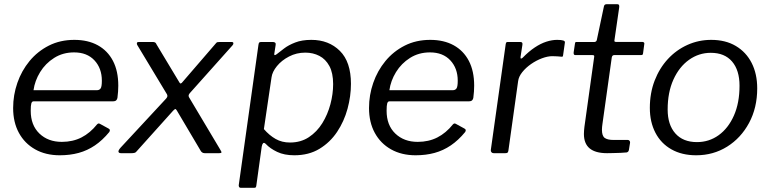

<svg xmlns="http://www.w3.org/2000/svg" viewBox="-20 -730 3673 915"><path d="M264.8 10Q197.7 10 147.6 -18.2Q97.5 -46.4 70.1 -96.8Q42.6 -147.3 42.6 -215.1Q42.6 -277.1 62.7 -334.9Q82.7 -392.8 120.8 -439.1Q159 -485.4 212.9 -512.7Q266.9 -540 334.3 -540Q399.1 -540 446 -514.3Q492.9 -488.5 518.3 -440Q543.7 -391.4 543.7 -321.9Q543.7 -308.2 542.7 -293.8Q541.7 -279.5 539.7 -264Q538.7 -256.5 533.7 -251.8Q528.7 -247.1 519.4 -247.1H140Q132.4 -247.1 129.4 -237.6Q126.4 -228 126.4 -202.2Q126.4 -133.4 167.8 -93.6Q209.2 -53.9 274.5 -53.9Q326.7 -53.9 368.1 -74.9Q409.6 -96 442.8 -137.6Q447.4 -142.1 451 -141.6Q454.6 -141.1 458.5 -138.6L497.1 -117.5Q507.9 -112.3 500.8 -100.8Q468.4 -61.4 432.3 -37Q396.3 -12.6 355 -1.3Q313.7 10 264.8 10ZM442.6 -300.2Q453.3 -300.2 459.3 -308.3Q465.4 -316.5 465.4 -345.3Q465.4 -404.5 430.1 -442.4Q394.7 -480.3 333 -480.3Q279.7 -480.3 238.1 -454Q196.6 -427.8 171.2 -386.4Q145.9 -345 139.7 -300.2Z M1028.7 -18.4Q1036.2 -6.8 1035.3 -3.4Q1034.4 0 1024.7 0H955.5Q948.5 0 943.5 -3.5Q938.6 -7 936.5 -11.2L822.3 -204.1Q818 -211.6 814.3 -210.1Q810.6 -208.5 803.7 -201L629.5 -7Q626.5 -2.8 620.4 -1.4Q614.2 0 606.5 0H556.7Q546.6 0 544.7 -6.4Q542.8 -12.8 554.7 -26.3L769.5 -257.8Q775.9 -264.4 777.3 -269.4Q778.7 -274.4 775.9 -280.3L633.9 -515.9Q631.3 -521.1 632.6 -525.6Q633.9 -530 641.5 -530H707.7Q716 -530 720 -527Q723.9 -524 725.7 -518.8L835.7 -336Q838.3 -331.1 842.4 -332.6Q846.5 -334.1 850.8 -340.2L1008.4 -523Q1012.1 -528.2 1016.1 -529.1Q1020.1 -530 1028.4 -530H1082.7Q1091.5 -530 1092.2 -524.7Q1092.9 -519.3 1088.2 -514.1L886.5 -288.3Q880.9 -282.3 879.2 -277.1Q877.6 -272 881.1 -266L1028.7 -18.4Z M1126.6 165Q1121.5 165 1119.2 160.5Q1116.8 156 1118.1 150L1211.7 -516.5Q1213 -525.2 1215.5 -527.6Q1218.1 -530 1227.5 -530H1279.9Q1287.3 -530 1291.2 -526.6Q1295 -523.3 1293.7 -516.1L1287.1 -473.3Q1286.1 -467.3 1289.8 -467.4Q1293.6 -467.4 1300.6 -473.2Q1313.4 -483.4 1334.3 -499.3Q1355.1 -515.2 1387.1 -527.6Q1419 -540 1463.9 -540Q1546.6 -540 1599.6 -487.6Q1652.5 -435.3 1652.5 -330.4Q1652.5 -271.8 1636.2 -211.6Q1619.8 -151.4 1586.5 -101.5Q1553.2 -51.6 1502.5 -20.8Q1451.8 10 1382.6 10Q1334.7 10 1300.9 -6.1Q1267.1 -22.2 1246.9 -43.8Q1238.4 -52.1 1233.8 -47.5Q1229.3 -42.8 1227.3 -31.4L1201.5 154.6Q1200.5 161 1198.6 163Q1196.7 165 1190.6 165H1126.6ZM1361.9 -50.8Q1413.4 -50.8 1452 -76.3Q1490.5 -101.8 1516.1 -143.1Q1541.6 -184.4 1554.6 -233.3Q1567.6 -282.2 1567.6 -329.1Q1567.6 -382.2 1549.7 -415.3Q1531.8 -448.3 1501.9 -463.7Q1472 -479.2 1434.9 -479.2Q1392.9 -479.2 1357.5 -460.7Q1322 -442.3 1299.7 -414.9Q1277.4 -387.5 1274 -361.3L1237.6 -114.8Q1263.9 -84.5 1293.7 -67.7Q1323.5 -50.8 1361.9 -50.8Z M1960.8 10Q1893.7 10 1843.6 -18.2Q1793.5 -46.4 1766.1 -96.8Q1738.6 -147.3 1738.6 -215.1Q1738.6 -277.1 1758.7 -334.9Q1778.7 -392.8 1816.8 -439.1Q1855 -485.4 1908.9 -512.7Q1962.9 -540 2030.3 -540Q2095.1 -540 2142 -514.3Q2188.9 -488.5 2214.3 -440Q2239.7 -391.4 2239.7 -321.9Q2239.7 -308.2 2238.7 -293.8Q2237.7 -279.5 2235.7 -264Q2234.7 -256.5 2229.7 -251.8Q2224.7 -247.1 2215.4 -247.1H1836Q1828.4 -247.1 1825.4 -237.6Q1822.4 -228 1822.4 -202.2Q1822.4 -133.4 1863.8 -93.6Q1905.2 -53.9 1970.5 -53.9Q2022.7 -53.9 2064.1 -74.9Q2105.6 -96 2138.8 -137.6Q2143.4 -142.1 2147 -141.6Q2150.6 -141.1 2154.5 -138.6L2193.1 -117.5Q2203.9 -112.3 2196.8 -100.8Q2164.4 -61.4 2128.3 -37Q2092.3 -12.6 2051 -1.3Q2009.7 10 1960.8 10ZM2138.6 -300.2Q2149.3 -300.2 2155.3 -308.3Q2161.4 -316.5 2161.4 -345.3Q2161.4 -404.5 2126.1 -442.4Q2090.7 -480.3 2029 -480.3Q1975.7 -480.3 1934.1 -454Q1892.6 -427.8 1867.2 -386.4Q1841.9 -345 1835.7 -300.2Z M2332.7 0Q2325.7 0 2321.9 -4.7Q2318.1 -9.3 2319.1 -15.8L2390 -519.5Q2391.2 -526.2 2393.2 -528.1Q2395.1 -530 2400.4 -530H2459.4Q2465.2 -530 2468.1 -526.9Q2470.9 -523.8 2469.6 -516.3L2460.7 -458.6Q2459.7 -451.7 2463 -451Q2466.3 -450.4 2471.1 -455.2Q2500.5 -485.2 2528.6 -503.9Q2556.7 -522.6 2583.6 -531.3Q2610.5 -540 2635.1 -540Q2655.1 -540 2664.2 -537Q2673.3 -534 2672.1 -527.3L2663.7 -468.3Q2663.1 -462.8 2661.8 -461.1Q2660.5 -459.4 2657.1 -459.7Q2647 -460.8 2635.5 -461.5Q2624 -462.3 2612.2 -462.3Q2589.9 -462.3 2562.8 -452.2Q2535.8 -442.1 2511 -424.9Q2486.2 -407.7 2469.1 -386.4Q2452 -365.1 2449.2 -343.4L2402.8 -12.1Q2401.5 -4.8 2398.7 -2.4Q2395.8 0 2387.5 0H2332.7Z M2873 0Q2817.8 0 2790.2 -22.7Q2762.7 -45.4 2762.7 -91.7Q2762.7 -99.6 2763.4 -108.1Q2764.1 -116.6 2765.1 -125.2L2811.7 -459.3Q2812.7 -464.4 2810.3 -465.9Q2808 -467.5 2802.6 -467.5H2721.4Q2712.7 -467.5 2713.8 -480.3L2720.2 -522.8Q2720.8 -527.7 2722.6 -528.9Q2724.4 -530 2729.4 -530H2813.7Q2817.6 -530 2820.9 -533.3Q2824.2 -536.7 2824.5 -540.8L2858.1 -699.6Q2860 -710 2871.4 -710H2922Q2927.9 -710 2929.9 -706.3Q2932 -702.6 2930.7 -693.6L2908.2 -538.2Q2907.2 -533.9 2909.1 -532.1Q2910.9 -530.3 2915.2 -530.3H3040.1Q3045.1 -530.3 3048.4 -527.9Q3051.8 -525.4 3050.5 -520.5L3044.5 -475.5Q3043.5 -470.6 3041.8 -469Q3040 -467.5 3033.6 -467.5H2907.2Q2897.7 -467.5 2895.5 -456.5L2851.1 -139.8Q2850.1 -131.7 2849.3 -125.1Q2848.6 -118.5 2848.6 -111.8Q2848.6 -82 2862.2 -72.5Q2875.9 -63.1 2902.8 -63.1H2971.9Q2977 -63.1 2980.1 -59.1Q2983.2 -55.2 2982.7 -50.1L2977.2 -15.8Q2975.6 -6 2966.7 -3.6Q2955.8 -2.3 2937.8 -1.6Q2919.7 -1 2901.8 -0.5Q2883.9 0 2873 0Z M3297.7 10Q3229.6 10 3179.8 -18.2Q3129.9 -46.4 3103.4 -97.5Q3076.9 -148.6 3076.9 -215.7Q3076.9 -286.4 3099.7 -345.7Q3122.6 -405 3162.8 -448.6Q3203 -492.1 3256.3 -516.1Q3309.5 -540 3369.3 -540Q3437.7 -540 3486.8 -510.8Q3535.9 -481.6 3562.3 -429.7Q3588.6 -377.7 3588.6 -308.9Q3588.6 -216.5 3549.8 -144.3Q3511 -72.2 3445.2 -31.1Q3379.4 10 3297.7 10ZM3301.4 -52.8Q3359.2 -52.8 3405 -85.8Q3450.8 -118.9 3477.5 -179.1Q3504.3 -239.4 3504.3 -321.6Q3504.3 -395.2 3468.8 -436.8Q3433.3 -478.3 3367.3 -478.3Q3310.5 -478.3 3263.6 -444.9Q3216.8 -411.5 3189.3 -350.8Q3161.8 -290 3161.8 -208.2Q3161.8 -135.6 3198.4 -94.2Q3235 -52.8 3301.4 -52.8Z"/></svg>

Font: Libre Franklin Thin
Style: Italic
Weight: 100
Italic angle: -8°
Designer: Pablo Impallari, Rodrigo Fuenzalida, Nhung Nguyen
Foundry: Impallari Type
Version: Version 3.000